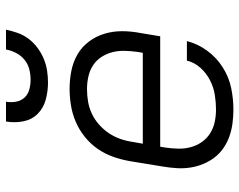

<svg xmlns="http://www.w3.org/2000/svg" viewBox="-99 -691 798 640"><g transform="rotate(-90 300.0 -371.0)"><path d="M255 8Q232 8 209 5Q186 2 165 -5.5Q144 -13 126 -25.5Q108 -38 95 -55Q82 -72 73.5 -92.5Q65 -113 61.5 -135.5Q58 -158 59.5 -181.5Q61 -205 65 -228L83 -338Q88 -366 97.5 -393Q107 -420 123.5 -444Q140 -468 163.5 -487Q187 -506 214 -517.5Q241 -529 269 -533.5Q297 -538 324 -538Q355 -538 384.5 -532Q414 -526 439 -511.5Q464 -497 481.5 -473.5Q499 -450 507.5 -422Q516 -394 516 -363.5Q516 -333 510 -302L499 -236H131L128 -218Q125 -197 124.5 -175.5Q124 -154 129.5 -134Q135 -114 146.5 -97.5Q158 -81 175 -70Q192 -59 212.5 -54.5Q233 -50 255 -50Q279 -50 304 -54Q329 -58 352.5 -70Q376 -82 394 -102Q412 -122 418 -147H483Q474 -111 451 -79.5Q428 -48 395.5 -27.5Q363 -7 327 0.5Q291 8 255 8ZM141 -294H444L447 -312Q450 -333 450.5 -354.5Q451 -376 446 -395.5Q441 -415 430 -432Q419 -449 402 -460Q385 -471 364.5 -475.5Q344 -480 323 -480Q302 -480 281.5 -476.5Q261 -473 241.5 -464Q222 -455 205 -440Q188 -425 176 -407Q164 -389 157 -369Q150 -349 147 -328ZM345 -610Q316 -610 288 -617.5Q260 -625 240.5 -644.5Q221 -664 215.5 -692.5Q210 -721 215 -750H281Q278 -733 281 -716.5Q284 -700 294.5 -688.5Q305 -677 321 -672.5Q337 -668 354 -668Q372 -668 389.5 -672.5Q407 -677 421 -688.5Q435 -700 443.5 -716.5Q452 -733 455 -750H521Q517 -730 510 -710.5Q503 -691 490.5 -674.5Q478 -658 460.5 -645Q443 -632 423.5 -624Q404 -616 384 -613Q364 -610 345 -610Z"/></g></svg>

Font: Iosevka Curly LtExObl
Style: Regular
Weight: 300
Width: 7
Italic angle: -9°
Monospace: yes
Designer: Belleve Invis
Foundry: Belleve Invis
Version: Version 11.1.0; ttfautohint (v1.8.3)